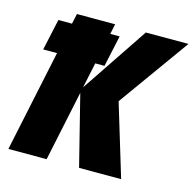

<svg xmlns="http://www.w3.org/2000/svg" viewBox="-105 -820 933 926"><g transform="rotate(15 362.0 -357.0)"><path d="M16 0H207L281 -351L369 0H579L470 -360L724 -714H511L287 -380L314 -507H360L394 -663H347L358 -714H167L156 -663H88L54 -507H123Z"/></g></svg>

Font: Noto Sans Black
Style: Italic
Weight: 900
Italic angle: -12°
Designer: Monotype Design Team
Foundry: Monotype Imaging Inc.
Version: Version 2.013